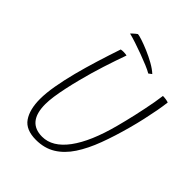

<svg xmlns="http://www.w3.org/2000/svg" viewBox="-231 -941 1090 1090"><g transform="rotate(45 314.0 -396.0)"><path d="M249 21.5Q167.5 21.5 134.2 -27Q101 -75.5 101 -159.5Q101 -207 111.8 -268.8Q122.5 -330.5 140.5 -400Q158 -467 180.2 -539Q202.5 -611 226.5 -682Q230.5 -683 236 -683.5Q241.5 -684 247 -684Q256.5 -684 263.5 -683Q270.5 -682 274 -681Q251.5 -619 227.2 -543.5Q203 -468 184 -393.5Q172 -347.5 162.8 -304.2Q153.5 -261 148.2 -224.2Q143 -187.5 143 -160Q143 -16 261 -16Q343 -16 409 -105Q475 -194 519.5 -364Q526 -388.5 533.2 -417.8Q540.5 -447 547.5 -478.5Q554.5 -510 561.2 -542.5Q568 -575 573.5 -606Q579 -637 582.5 -665Q588.5 -665 594.5 -664.5Q600.5 -664 606.2 -663.2Q612 -662.5 617.5 -661Q623 -659.5 628 -658Q624.5 -627 616.8 -585Q609 -543 598.8 -497.2Q588.5 -451.5 577 -409Q551 -312.5 521.5 -233.5Q492 -154.5 454.5 -97.5Q417 -40.5 366.8 -9.5Q316.5 21.5 249 21.5ZM234 -813Q244 -812.5 270.8 -803.8Q297.5 -795 331.8 -780.5Q366 -766 398.5 -747.8Q431 -729.5 452 -710L433.5 -696Q417 -706 387.8 -718.2Q358.5 -730.5 324 -743.2Q289.5 -756 256.8 -766.8Q224 -777.5 200 -783.5Q205 -788.5 211.2 -794.5Q217.5 -800.5 223.8 -805.5Q230 -810.5 234 -813Z"/></g></svg>

Font: Grandstander Thin
Style: Italic
Weight: 100
Italic angle: -15°
Designer: Tyler Finck
Foundry: Etcetera Type Co
Version: Version 1.200